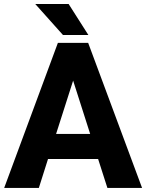

<svg xmlns="http://www.w3.org/2000/svg" viewBox="-20 -921 716 941"><path d="M506.3 0 460.9 -141.6H215.3L170.4 0H0.5L263.7 -710.9H412.1L676.3 0ZM254.9 -264.6H421.9L338.4 -525.9ZM316.4 -901.4 413.1 -749.5H288.6L152.8 -901.4Z"/></svg>

Font: Vazirmatn RD ExtraBold
Style: Regular
Weight: 800
Designer: Saber Rastikerdar
Foundry: Saber Rastikerdar
Version: Version 32.102